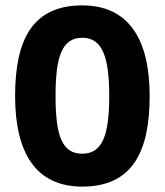

<svg xmlns="http://www.w3.org/2000/svg" viewBox="-20 -774 612 712"><path d="M535 -418C535 -630 456 -754 285 -754C102 -754 36 -629 36 -418C36 -207 113 -82 285 -82C468 -82 535 -207 535 -418ZM186 -418C186 -562 209 -634 285 -634C360 -634 385 -562 385 -418C385 -273 360 -204 285 -204C209 -204 186 -273 186 -418Z"/></svg>

Font: Noto Sans Telugu UI
Style: Bold
Weight: 700
Designer: Jelle Bosma - Monotype Design Team
Foundry: Monotype Imaging Inc.
Version: Version 2.005